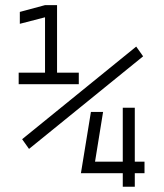

<svg xmlns="http://www.w3.org/2000/svg" viewBox="-20 -713 626 733"><path d="M288.6 -51.8 289.1 -52.7 327.1 -285.6H373.5L342.8 -95.7H448.7V-301.8H494.6V-95.7H531.7V-51.8H494.6V0H448.7V-51.8ZM51.3 -391.6V-435.5H151.9V-647L55.7 -622.1V-667.5L151.9 -693.4H197.8V-435.5H280.8V-391.6ZM90.8 -144.5 64.5 -181.6 500 -535.2 526.4 -498Z"/></svg>

Font: Cascadia Code ExtraLight
Style: Regular
Weight: 200
Monospace: yes
Designer: Aaron Bell
Foundry: Saja Typeworks
Version: Version 2407.024; ttfautohint (v1.8.4)